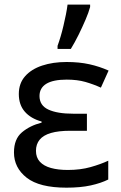

<svg xmlns="http://www.w3.org/2000/svg" viewBox="-20 -823 537 852"><path d="M365.7 -318.4V-242.7H291.5Q239.7 -242.7 206.1 -232.9Q172.4 -223.1 156 -203.1Q139.6 -183.1 139.6 -153.8Q139.6 -124 157 -105.2Q174.3 -86.4 206.1 -77.6Q237.8 -68.8 280.8 -68.8Q336.9 -68.8 381.8 -81.5Q426.8 -94.2 460.4 -109.9V-26.4Q428.2 -10.3 382.6 -0.2Q336.9 9.8 274.9 9.8Q154.8 9.8 98.4 -34.4Q42 -78.6 42 -146.5Q42 -206.1 77.4 -235.8Q112.8 -265.6 164.6 -278.8V-283.7Q116.7 -296.9 90.1 -327.4Q63.5 -357.9 63.5 -405.8Q63.5 -453.1 91.3 -484.6Q119.1 -516.1 167 -532Q214.8 -547.9 275.4 -547.9Q332 -547.9 377 -537.8Q421.9 -527.8 461.9 -509.8L427.7 -434.1Q394.5 -449.2 358.6 -459.5Q322.8 -469.7 275.9 -469.7Q215.8 -469.7 185.5 -451.2Q155.3 -432.6 155.3 -397Q155.3 -355 194.8 -336.7Q234.4 -318.4 305.2 -318.4ZM235.4 -606V-619.6Q242.2 -638.2 249 -661.1Q255.9 -684.1 261.7 -709.2Q267.6 -734.4 272.5 -758.5Q277.3 -782.7 279.8 -802.7H379.9V-792Q373.5 -768.1 359.6 -735.6Q345.7 -703.1 328.9 -668.9Q312 -634.8 294.4 -606Z"/></svg>

Font: Open Sans Medium
Style: Regular
Weight: 500
Designer: Monotype Design Team
Foundry: Monotype Imaging Inc.
Version: Version 3.000